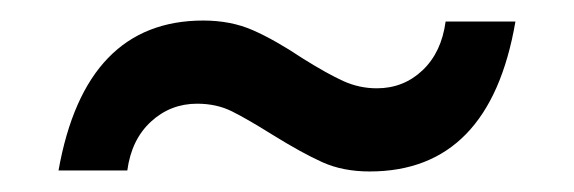

<svg xmlns="http://www.w3.org/2000/svg" viewBox="-20 -414 559 187"><path d="M37 -248Q63 -394 178 -394Q205 -394 226.5 -384.5Q248 -375 275 -357Q299 -342 314.5 -335Q330 -328 347 -328Q373 -328 391.5 -345.5Q410 -363 414 -393H482Q457 -247 340 -247Q314 -247 294 -256Q274 -265 245 -283Q221 -298 206 -305.5Q191 -313 172 -313Q146 -313 127 -295.5Q108 -278 104 -248Z"/></svg>

Font: MSTAGE
Style: Regular
Weight: 400
Designer: Ninad Kale (Devanagari), Jonny Pinhorn (Latin)
Foundry: Indian Type Foundry
Version: 4.004